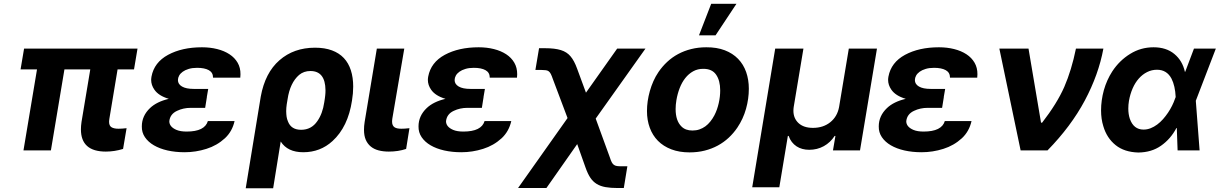

<svg xmlns="http://www.w3.org/2000/svg" viewBox="-20 -806 6574 1029"><path d="M547.2 6.4Q413.7 6.4 413.7 -112.6Q413.7 -130.7 416.9 -152.7L463.8 -433.9H325.3L252.8 0H105.8L178.3 -433.9H90.2L109 -545.5H717L698.2 -433.9H610.1L566.4 -170.8Q565.7 -165.8 565.2 -161.8Q564.6 -157.7 564.6 -153.8Q564.6 -132.1 577.6 -124.1Q590.6 -116.1 615.1 -116.1Q623.9 -116.1 634.8 -116.8Q645.6 -117.5 658.4 -119L639.6 -7.8Q593.4 6.4 547.2 6.4Z M969.5 9.9Q920.1 9.9 877.8 0.4Q835.6 -9.2 804.9 -27.2Q774.1 -45.1 756.7 -70.8Q739.3 -96.6 740.1 -128.6Q740.1 -185 784.1 -226.9Q820 -261 884.6 -276.3Q829.9 -292.6 807.5 -325.3Q790.1 -350.1 790.1 -378.2Q790.1 -382.5 790.7 -386.7Q791.2 -391 791.9 -395.6Q806.1 -471.6 880.7 -512.1Q955.6 -552.6 1062.5 -552.6Q1106.2 -552.6 1144.2 -543Q1182.2 -533.4 1210 -515.1Q1237.9 -496.8 1253.6 -469.8Q1269.2 -442.8 1268.8 -407.7Q1268.8 -398.8 1267.8 -389.9H1121.8Q1121.8 -417.3 1099.1 -429.9Q1076.3 -442.5 1036.2 -442.5Q1010.7 -442.5 991.3 -436.6Q971.9 -430.8 959.2 -421.5Q946.4 -412.3 940 -400.6Q933.6 -388.8 933.6 -376.8Q933.6 -355.1 955.4 -342.3Q977.3 -329.5 1018.8 -329.5H1095.9L1088.4 -285.9H1088.8L1079.5 -228H1002.1Q962.4 -228 929 -212Q891.3 -194.6 887.4 -156.2Q887.4 -126.1 926.1 -109.7Q947.1 -100.9 980.5 -100.9Q1077.4 -100.9 1094.1 -157.3H1237.2Q1224.8 -101.9 1185.7 -65.3Q1142.8 -25.9 1086.3 -8.2Q1029.1 9.9 969.5 9.9Z M1443.9 203.1H1296.9L1377.5 -288.4Q1400.6 -415.8 1477.6 -483Q1554.7 -550.4 1668.3 -550.4Q1720.5 -550.4 1759.1 -536Q1797.6 -521.7 1822.8 -494.9Q1848 -468 1860.4 -429.3Q1872.9 -390.6 1872.9 -342Q1872.9 -305.8 1866.5 -267Q1845.2 -126.1 1762.1 -50.1Q1696.7 9.9 1605.1 9.9Q1521 9.9 1484.4 -47.6ZM1593.8 -110.4Q1649.1 -110.4 1680.8 -157Q1708.8 -196.7 1717.7 -257.1Q1719.5 -267.8 1720.7 -276.5Q1721.9 -285.2 1722.8 -293Q1723.7 -300.8 1724.1 -308.1Q1724.4 -315.3 1724.4 -322.8Q1723.4 -425.4 1643.5 -425.4Q1608.3 -425.4 1583.1 -404.5Q1534.4 -362.2 1521.3 -274.5L1516.7 -246.8Q1515.3 -237.6 1514.6 -228.5Q1513.8 -219.5 1513.8 -210.2Q1514.2 -192.8 1516 -180.4Q1517.8 -168 1523.4 -154.8Q1540.5 -110.4 1593.8 -110.4Z M2063.9 6.4Q2033.7 6.4 2009.2 0Q1984.7 -6.4 1967.3 -20.6Q1949.9 -34.8 1940.3 -56.8Q1930.8 -78.8 1930.8 -110.4Q1930.8 -120.4 1931.6 -130.9Q1932.5 -141.3 1934.3 -152.7L1999.6 -545.5H2146.7L2082.7 -170.8Q2082 -166.2 2081.7 -162.1Q2081.3 -158 2081.3 -154.5Q2081.3 -143.1 2084.7 -135.7Q2088.1 -128.2 2094.5 -123.9Q2100.9 -119.7 2110.1 -117.9Q2119.3 -116.1 2131 -116.1Q2149.1 -116.1 2166.9 -118.3L2174.4 -119L2156.6 -7.8Q2114.3 6.4 2063.9 6.4Z M2452.4 9.9Q2403.1 9.9 2360.8 0.4Q2318.5 -9.2 2287.8 -27.2Q2257.1 -45.1 2239.7 -70.8Q2222.3 -96.6 2223 -128.6Q2223 -185 2267 -226.9Q2302.9 -261 2367.5 -276.3Q2312.9 -292.6 2290.5 -325.3Q2273.1 -350.1 2273.1 -378.2Q2273.1 -382.5 2273.6 -386.7Q2274.1 -391 2274.9 -395.6Q2289.1 -471.6 2363.6 -512.1Q2438.6 -552.6 2545.5 -552.6Q2589.1 -552.6 2627.1 -543Q2665.1 -533.4 2693 -515.1Q2720.9 -496.8 2736.5 -469.8Q2752.1 -442.8 2751.8 -407.7Q2751.8 -398.8 2750.7 -389.9H2604.8Q2604.8 -417.3 2582 -429.9Q2559.3 -442.5 2519.2 -442.5Q2493.6 -442.5 2474.3 -436.6Q2454.9 -430.8 2442.1 -421.5Q2429.3 -412.3 2422.9 -400.6Q2416.5 -388.8 2416.5 -376.8Q2416.5 -355.1 2438.4 -342.3Q2460.2 -329.5 2501.8 -329.5H2578.8L2571.4 -285.9H2571.7L2562.5 -228H2485.1Q2445.3 -228 2411.9 -212Q2374.3 -194.6 2370.4 -156.2Q2370.4 -126.1 2409.1 -109.7Q2430 -100.9 2463.4 -100.9Q2560.4 -100.9 2577.1 -157.3H2720.2Q2707.7 -101.9 2668.7 -65.3Q2625.7 -25.9 2569.2 -8.2Q2512.1 9.9 2452.4 9.9Z M3323.2 201.7H3290.5Q3252.8 201.7 3225.5 196.9Q3198.2 192.1 3178.1 179.9Q3158 167.6 3144 146.7Q3130 125.7 3118.6 93.4L3073.5 -33.7L2908.4 201.7H2756.4L3021.7 -173.3L2943.2 -381.7Q2937.1 -399.5 2932.2 -409.3Q2927.2 -419 2920.8 -423.8Q2914.4 -428.6 2905.4 -429.7Q2896.3 -430.8 2882.1 -431.1H2849.4L2869 -547.6H2901.6Q2927.9 -547.6 2948.7 -545.1Q2969.5 -542.6 2986 -537.5Q3002.5 -532.3 3015.1 -524.1Q3027.7 -516 3037.3 -504.6Q3057.5 -481.2 3073.2 -437.5L3120.4 -309.3L3287.6 -545.5H3439.3L3172.6 -170.5L3248.6 38Q3253.6 54 3258.5 63.4Q3263.5 72.8 3270.2 77.6Q3277 82.4 3286.4 83.8Q3295.8 85.2 3309.7 85.2H3342.3Z M3815 -616.8H3726.2L3791.5 -785.5H3926.8ZM3675.8 10.7Q3620.4 10.7 3577.8 -5.7Q3535.2 -22 3506.2 -51.3Q3477.3 -80.6 3462.4 -121.3Q3447.4 -161.9 3447.4 -210.9Q3447.4 -263.1 3462.7 -317.8Q3470.5 -345.5 3481.9 -371.1Q3493.3 -396.7 3509.2 -420.1Q3529.5 -449.9 3555.8 -474.4Q3582 -498.9 3614.3 -516.3Q3646.7 -533.7 3684.5 -543.1Q3722.3 -552.6 3765.3 -552.6Q3821.7 -552.9 3864.3 -536.6Q3907 -520.2 3935.7 -490.6Q3964.5 -460.9 3978.9 -419.9Q3993.3 -378.9 3993.3 -330.3Q3993.3 -276.6 3978.2 -222.7Q3963.1 -168.7 3931.8 -122.2Q3911.6 -92.3 3885.3 -67.8Q3859 -43.3 3826.9 -25.9Q3794.7 -8.5 3756.9 1.1Q3719.1 10.7 3675.8 10.7ZM3691.1 -106.5Q3711.3 -106.5 3728.5 -112.4Q3745.7 -118.3 3760.3 -128.9Q3774.9 -139.6 3786.9 -154.7Q3799 -169.7 3808.6 -187.9Q3816.4 -202.8 3822.3 -219.5Q3828.1 -236.2 3832 -253.4Q3835.9 -270.6 3837.9 -288Q3839.8 -305.4 3839.8 -321.7Q3839.8 -374.3 3817.8 -405.9Q3796.2 -437.1 3750 -437.1Q3719.5 -437.5 3695.1 -424Q3670.8 -410.5 3652.7 -387.6Q3634.6 -364.7 3622.7 -334Q3610.8 -303.3 3605.1 -269.2Q3600.9 -244 3600.9 -221.6Q3600.9 -158.4 3632.5 -127.8Q3653.8 -106.5 3691.1 -106.5Z M4156.6 197.8H4011.4L4134.6 -545.5H4285.9L4233.7 -232.2Q4233 -227.3 4232.6 -222.3Q4232.2 -217.3 4232.2 -212.4Q4232.2 -171.9 4259.6 -146.3Q4287.3 -120.7 4337 -120.7Q4392 -120.7 4429.7 -150.9Q4467.3 -181.1 4476.9 -232.2L4529.1 -545.5H4680L4589.1 0H4444.2L4457.4 -77.4H4453.1Q4430.4 -42.3 4395.1 -22.7Q4359.7 -3.2 4316.8 -3.2Q4297.6 -3.2 4280.4 -7.8Q4263.1 -12.4 4248.9 -21.8Q4234.7 -31.2 4223.9 -45.1Q4213.1 -58.9 4206.7 -77.4H4202.4Z M4919 9.9Q4869.7 9.9 4827.4 0.4Q4785.2 -9.2 4754.4 -27.2Q4723.7 -45.1 4706.3 -70.8Q4688.9 -96.6 4689.6 -128.6Q4689.6 -185 4733.7 -226.9Q4769.5 -261 4834.2 -276.3Q4779.5 -292.6 4757.1 -325.3Q4739.7 -350.1 4739.7 -378.2Q4739.7 -382.5 4740.2 -386.7Q4740.8 -391 4741.5 -395.6Q4755.7 -471.6 4830.3 -512.1Q4905.2 -552.6 5012.1 -552.6Q5055.8 -552.6 5093.8 -543Q5131.7 -533.4 5159.6 -515.1Q5187.5 -496.8 5203.1 -469.8Q5218.8 -442.8 5218.4 -407.7Q5218.4 -398.8 5217.3 -389.9H5071.4Q5071.4 -417.3 5048.7 -429.9Q5025.9 -442.5 4985.8 -442.5Q4960.2 -442.5 4940.9 -436.6Q4921.5 -430.8 4908.7 -421.5Q4896 -412.3 4889.6 -400.6Q4883.2 -388.8 4883.2 -376.8Q4883.2 -355.1 4905 -342.3Q4926.8 -329.5 4968.4 -329.5H5045.5L5038 -285.9H5038.4L5029.1 -228H4951.7Q4911.9 -228 4878.6 -212Q4840.9 -194.6 4837 -156.2Q4837 -126.1 4875.7 -109.7Q4896.7 -100.9 4930 -100.9Q5027 -100.9 5043.7 -157.3H5186.8Q5174.4 -101.9 5135.3 -65.3Q5092.3 -25.9 5035.9 -8.2Q4978.7 9.9 4919 9.9Z M5594.1 0H5449.9L5335.9 -545.5H5492.2L5559.3 -148.4H5565Q5645.2 -251.8 5683.9 -340.2Q5723 -430.4 5746.4 -545.5H5893.5Q5867.9 -406.2 5793.7 -267Q5719.8 -128.6 5594.1 0Z M6080.3 11.4Q6005.3 9.2 5958.8 -28.4Q5911.6 -66.4 5893.1 -129.6Q5881 -168 5881 -214.5Q5881 -267.8 5896 -322.8Q5911.6 -377.8 5941.1 -423.3Q5979.4 -481.9 6037.3 -517.4Q6094.1 -552.6 6162.3 -552.6Q6230.5 -552.6 6273.8 -516.7Q6317.1 -480.8 6330.3 -421.2H6332L6378.9 -545.5H6496.1L6388.8 -266L6409.1 0H6291.2L6286.9 -120L6284.8 -119.7Q6253.6 -60.7 6202.1 -24.9Q6151.6 10.7 6080.3 11.4ZM6108.7 -111.5Q6128.2 -111.5 6146.7 -118.8Q6165.1 -126.1 6181.8 -138.5Q6198.5 -150.9 6213.1 -167.4Q6227.6 -183.9 6239.9 -202.1Q6252.1 -220.2 6261.5 -239.2Q6271 -258.2 6277 -275.9L6280.9 -285.9Q6278.1 -346.2 6258.5 -384.6Q6233.3 -432.2 6180.8 -432.2Q6152.3 -432.2 6127.7 -419.7Q6103 -407.3 6083.5 -385.3Q6063.9 -363.3 6050.4 -332.6Q6036.9 -301.8 6030.5 -265.6Q6027 -244.7 6027 -224.1Q6027 -193.9 6035.2 -169.4Q6055.4 -111.5 6108.7 -111.5Z"/></svg>

Font: Linik Sans
Style: Bold Italic
Weight: 700
Italic angle: 9°
Designer: Fonts by Rasmus Andersson / Changes by Cristiano Sobral with parts from Marc Monis
Foundry: rsms
Version: Version 3.020; ttfautohint (v1.6)